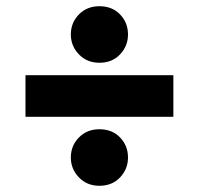

<svg xmlns="http://www.w3.org/2000/svg" viewBox="-20 -599 640 618"><path d="M62 -223V-357H538V-223ZM208 -92Q208 -130 234 -156.5Q260 -183 300 -183Q341 -183 366.5 -156.5Q392 -130 392 -92Q392 -55 366.5 -28Q341 -1 300 -1Q260 -1 234 -28Q208 -55 208 -92ZM208 -488Q208 -526 234 -552.5Q260 -579 300 -579Q341 -579 366.5 -552.5Q392 -526 392 -488Q392 -451 366.5 -424Q341 -397 300 -397Q260 -397 234 -424Q208 -451 208 -488Z"/></svg>

Font: Radio Canada
Style: Regular
Weight: 400
Designer: Charles Daoud, Etienne Aubert Bonn, Alexandre Saumier Demers, Jacques Le Bailly
Foundry: Radio-Canada
Version: Version 2.104;gftools[0.9.28.dev5+ged2979d]